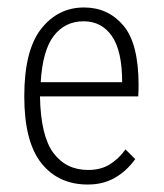

<svg xmlns="http://www.w3.org/2000/svg" viewBox="-20 -484 440 514"><path d="M215 10Q136 10 90.5 -47.5Q45 -105 45 -226Q45 -349 90 -406.5Q135 -464 205 -464Q269 -464 310 -416Q351 -368 351 -256Q351 -241 350 -226H87Q89 -120 123 -74.5Q157 -29 216 -29Q250 -29 274 -44Q298 -59 316 -84L342 -58Q319 -26 287.5 -8Q256 10 215 10ZM89 -264H307Q307 -348 279.5 -387.5Q252 -427 204 -427Q154 -427 124 -388Q94 -349 89 -264Z"/></svg>

Font: Inconsolata Condensed Light
Style: Regular
Weight: 300
Width: 3
Monospace: yes
Designer: Raph Levien, Cyreal, Brenton Simpson
Foundry: Raph Levien, Cyreal, Google
Version: Version 3.001; ttfautohint (v1.8.2.53-6de2)